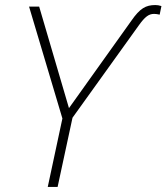

<svg xmlns="http://www.w3.org/2000/svg" viewBox="-20 -740 659 760"><path d="M169 0H208L267 -274L529 -639C554 -674 569 -685 590 -685C596 -685 604 -684 612 -682L619 -716C610 -719 602 -720 595 -720C557 -720 534 -707 500 -658L253 -312L135 -714H95L227 -271Z"/></svg>

Font: Noto Sans ExtraLight
Style: Italic
Weight: 200
Italic angle: -12°
Designer: Monotype Design Team
Foundry: Monotype Imaging Inc.
Version: Version 2.013